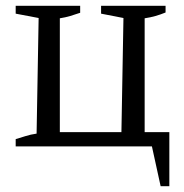

<svg xmlns="http://www.w3.org/2000/svg" viewBox="-20 -504 634 661"><path d="M478 -49H563V137H533L503 0H34V-25Q51 -30 68 -35.5Q85 -41 106 -44L113 -442L34 -457V-484H256V-460Q239 -454 222 -449Q205 -444 186 -441V-49H398L405 -442L328 -457V-484H550V-461Q533 -454 515.5 -449Q498 -444 478 -441Z"/></svg>

Font: Piazzolla 24pt
Style: Regular
Weight: 400
Designer: Juan Pablo del Peral
Foundry: Huerta Tipografica
Version: Version 2.005